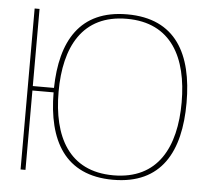

<svg xmlns="http://www.w3.org/2000/svg" viewBox="-52 -790 966 858"><g transform="rotate(5 430.5 -361.0)"><path d="M485 -712C685 -712 761 -561 761 -361C761 -161 685 -10 485 -10C285 -10 209 -161 209 -361C209 -561 285 -712 485 -712ZM783 -361C783 -579 703 -732 485 -732C272 -732 191 -586 187 -376H92V-722H70V0H92V-356H187C188 -141 269 10 485 10C703 10 783 -143 783 -361Z"/></g></svg>

Font: Perun Thin
Style: Regular
Weight: 100
Foundry: Copyright (c) Stefan Peev, Context Ltd, 2016
Version: Version 1.089